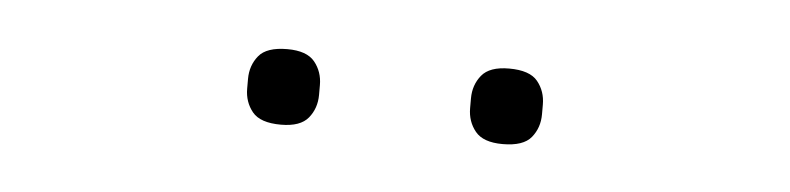

<svg xmlns="http://www.w3.org/2000/svg" viewBox="-23 -746 646 157"><g transform="rotate(5 300.0 -667.0)"><path d="M209 -636Q192 -636 185.5 -644Q179 -652 179 -663V-671Q179 -682 185.5 -690Q192 -698 209 -698Q225 -698 231.5 -690Q238 -682 238 -671V-663Q238 -652 231.5 -644Q225 -636 209 -636ZM391 -636Q375 -636 368.5 -644Q362 -652 362 -663V-671Q362 -682 368.5 -690Q375 -698 391 -698Q408 -698 414.5 -690Q421 -682 421 -671V-663Q421 -652 414.5 -644Q408 -636 391 -636Z"/></g></svg>

Font: IBM Plex Sans Devanagari ExtraLight
Style: Regular
Weight: 200
Designer: Mike Abbink, Paul van der Laan, Pieter van Rosmalen, Erin McLaughlin
Foundry: Bold Monday
Version: Version 1.1